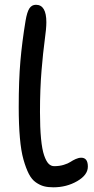

<svg xmlns="http://www.w3.org/2000/svg" viewBox="-20 -780 395 811"><path d="M205.1 11.2Q182.6 11.2 165.8 6.8Q148.9 2.4 131.3 -9.8Q113.8 -22 101.6 -45.9Q89.4 -69.8 79.1 -106.2Q68.8 -142.6 64 -198.2Q59.1 -253.9 59.1 -327.1Q59.1 -441.4 66.2 -522.2Q73.2 -603 87.9 -691.9Q94.2 -729.5 104.2 -744.6Q114.3 -759.8 131.8 -759.8Q175.8 -759.8 175.8 -686Q175.8 -659.7 168.9 -610.4Q162.1 -561 155.5 -482.7Q148.9 -404.3 148.9 -307.1Q148.9 -240.7 153.3 -194.8Q157.7 -148.9 166.3 -124Q174.8 -99.1 185.1 -88.6Q195.3 -78.1 209 -78.1Q231 -78.1 249.3 -83.7Q267.6 -89.4 277.3 -95.9Q287.1 -102.5 299.6 -108.2Q312 -113.8 323.2 -113.8Q351.1 -113.8 351.1 -76.2Q351.1 -41 306.2 -14.9Q261.2 11.2 205.1 11.2Z"/></svg>

Font: Shantell Sans Irregular
Style: Regular
Weight: 400
Designer: Stephen Nixon, Anya Danilova, Shantell Martin
Foundry: Arrow Type
Version: Version 1.006;[9816181b4]